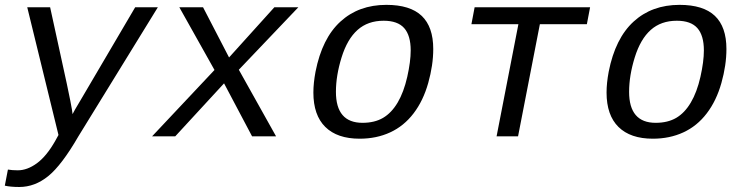

<svg xmlns="http://www.w3.org/2000/svg" viewBox="-28 -558 3049 786"><path d="M50.8 207.5Q15.6 207.5 -8.3 202.1L4.4 136.2Q22 139.2 44.9 139.2Q83.5 139.2 123 110.4Q162.6 81.5 198.2 18.6L211.4 -5.4L83.5 -528.3H177.2L245.6 -214.8Q251 -190.9 260 -144.8Q269 -98.6 269 -90.8Q273.9 -101.6 299.8 -144.5L525.4 -528.3H618.2L293 0Q224.6 118.2 169.7 162.8Q114.7 207.5 50.8 207.5Z M1003.9 0 889.2 -216.8 689.5 0H594.7L850.1 -271.5L706.1 -528.3H803.2L909.7 -322.8L1095.2 -528.3H1193.4L949.7 -272.5L1102.1 0Z M1444.3 9.8Q1352.5 9.8 1303.7 -38.3Q1254.9 -86.4 1254.9 -179.2Q1254.9 -217.8 1263.7 -264.6Q1290.5 -400.9 1365.5 -469.5Q1440.4 -538.1 1553.7 -538.1Q1650.9 -538.1 1698.2 -493.2Q1745.6 -448.2 1745.6 -357.4Q1745.6 -291.5 1725.1 -218.5Q1704.6 -145.5 1665 -93.8Q1625.5 -42 1569.3 -16.1Q1513.2 9.8 1444.3 9.8ZM1653.3 -351.6Q1653.3 -412.6 1626.7 -442.9Q1600.1 -473.1 1542.5 -473.1Q1478 -473.1 1435.8 -435.5Q1393.6 -397.9 1370.4 -323.2Q1347.2 -248.5 1347.2 -182.1Q1347.2 -55.2 1456.1 -55.2Q1505.4 -55.2 1540 -75.4Q1574.7 -95.7 1599.9 -138.2Q1625 -180.7 1639.2 -243.4Q1653.3 -306.2 1653.3 -351.6Z M1915 -528.3H2387.7L2374.5 -459H2182.1L2092.8 0H2004.9L2094.2 -459H1901.9Z M2644.5 9.8Q2552.7 9.8 2503.9 -38.3Q2455.1 -86.4 2455.1 -179.2Q2455.1 -217.8 2463.9 -264.6Q2490.7 -400.9 2565.7 -469.5Q2640.6 -538.1 2753.9 -538.1Q2851.1 -538.1 2898.4 -493.2Q2945.8 -448.2 2945.8 -357.4Q2945.8 -291.5 2925.3 -218.5Q2904.8 -145.5 2865.2 -93.8Q2825.7 -42 2769.5 -16.1Q2713.4 9.8 2644.5 9.8ZM2853.5 -351.6Q2853.5 -412.6 2826.9 -442.9Q2800.3 -473.1 2742.7 -473.1Q2678.2 -473.1 2636 -435.5Q2593.8 -397.9 2570.6 -323.2Q2547.4 -248.5 2547.4 -182.1Q2547.4 -55.2 2656.2 -55.2Q2705.6 -55.2 2740.2 -75.4Q2774.9 -95.7 2800 -138.2Q2825.2 -180.7 2839.4 -243.4Q2853.5 -306.2 2853.5 -351.6Z"/></svg>

Font: Liberation Mono
Style: Italic
Weight: 400
Italic angle: -12°
Monospace: yes
Designer: Steve Matteson
Foundry: Ascender Corporation
Version: Version 2.1.5